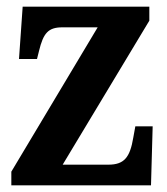

<svg xmlns="http://www.w3.org/2000/svg" viewBox="-20 -556 502 576"><path d="M14 0H433L438 -177H386L380 -144C370 -83 352 -62 305 -62H168L428 -494V-536H48L37 -379H91L97 -403C110 -457 125 -474 167 -474H273L14 -41Z"/></svg>

Font: Noto Serif Condensed
Style: Bold
Weight: 700
Width: 3
Designer: Monotype Design Team
Foundry: Monotype Imaging Inc.
Version: Version 2.015